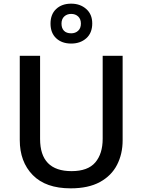

<svg xmlns="http://www.w3.org/2000/svg" viewBox="-20 -1019 779 1049"><path d="M650 -252Q650 -178 619.5 -118.5Q589 -59 526 -24.5Q463 10 366 10Q230 10 159 -62.5Q88 -135 88 -254V-714H199V-260Q199 -172 242 -128Q285 -84 371 -84Q460 -84 500.5 -131.5Q541 -179 541 -261V-714H650ZM369 -781Q318 -781 287 -810Q256 -839 256 -890Q256 -941 287 -970Q318 -999 369 -999Q418 -999 451 -970Q484 -941 484 -891Q484 -839 451.5 -810Q419 -781 369 -781ZM369 -837Q392 -837 407 -851Q422 -865 422 -890Q422 -915 407 -929Q392 -943 369 -943Q346 -943 331 -929Q316 -915 316 -890Q316 -865 329.5 -851Q343 -837 369 -837Z"/></svg>

Font: Noto Sans Javanese Medium
Style: Regular
Weight: 500
Version: Version 2.004